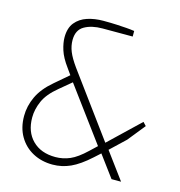

<svg xmlns="http://www.w3.org/2000/svg" viewBox="-109 -830 877 933"><g transform="rotate(15 329.5 -363.5)"><path d="M238 6Q183 6 139 -17.5Q95 -41 69.5 -84.5Q44 -128 44 -187Q44 -237 66.5 -285Q89 -333 141 -377L210 -436L188 -467Q157 -509 146 -544Q135 -579 135 -607Q135 -654 157.5 -681.5Q180 -709 216.5 -721Q253 -733 297 -733Q336 -733 364 -731.5Q392 -730 413 -728.5Q434 -727 454 -724V-696H302Q248 -696 212 -675.5Q176 -655 176 -604Q176 -575 187.5 -546.5Q199 -518 227 -479L459 -163L612 -309L628 -292L558 -205L483 -134L582 0H534L454 -108L423 -80Q371 -33 328 -13.5Q285 6 238 6ZM242 -33Q280 -33 315 -48Q350 -63 394 -105L429 -138L231 -406L171 -356Q121 -315 102.5 -273Q84 -231 84 -190Q84 -118 126.5 -75.5Q169 -33 242 -33Z"/></g></svg>

Font: Exo Thin ExtraLight
Style: Regular
Weight: 250
Version: Version 2.000